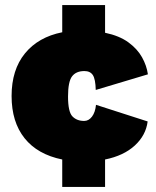

<svg xmlns="http://www.w3.org/2000/svg" viewBox="-20 -631 621 762"><path d="M227 111V2Q129 -18 77.5 -82.5Q26 -147 26 -250Q26 -354 79 -419Q132 -484 227 -503V-611H397V-501Q454 -489 489.5 -463Q525 -437 543.5 -404Q562 -371 567 -336L360 -274Q359 -317 348.5 -333Q338 -349 315 -349Q282 -349 266 -328Q250 -307 250 -248Q250 -187 267.5 -169Q285 -151 314 -151Q332 -151 345 -168Q358 -185 361 -215L566 -149Q559 -94 515 -53.5Q471 -13 397 2V111Z"/></svg>

Font: Prodigy Sans Black
Style: Regular
Weight: 900
Designer: Wei Huang
Foundry: Wei Huang
Version: Version 1.003; ttfautohint (v1.8.3)